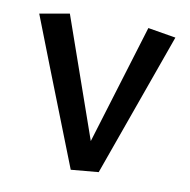

<svg xmlns="http://www.w3.org/2000/svg" viewBox="-62 -543 604 611"><g transform="rotate(10 240.0 -237.5)"><path d="M370 -480 460 -465Q457 -456 294 -1L205 7Q53 -379 20 -465L116 -482L252 -94Z"/></g></svg>

Font: Fresca
Style: Regular
Weight: 400
Designer: Iván Moreno
Foundry: Fontstage
Version: Version 1.001